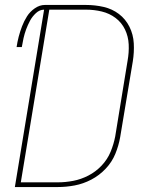

<svg xmlns="http://www.w3.org/2000/svg" viewBox="-20 -755 616 775"><path d="M40 0H213Q247 0 281.5 -6.5Q316 -13 348.5 -30Q381 -47 406.5 -74Q432 -101 445.5 -134Q459 -167 465 -201L516 -507Q522 -544 520 -580Q518 -616 502.5 -647Q487 -678 460 -698.5Q433 -719 398.5 -727Q364 -735 327 -735H161Q140 -735 120.5 -721.5Q101 -708 89 -689Q77 -670 69 -649Q61 -628 55.5 -607Q50 -586 47 -565H68Q71 -583 75 -601Q79 -619 85.5 -636.5Q92 -654 101 -671Q110 -688 125 -702Q140 -716 158 -716ZM64 -19 179 -716H327Q360 -716 391 -708.5Q422 -701 446.5 -682.5Q471 -664 484.5 -636Q498 -608 499.5 -575.5Q501 -543 495 -510L445 -204Q439 -173 426.5 -142.5Q414 -112 390.5 -87Q367 -62 337 -46.5Q307 -31 275.5 -25Q244 -19 213 -19Z"/></svg>

Font: Iosevka Sparkle Thin Oblique
Style: Regular
Weight: 100
Italic angle: -9°
Designer: Belleve Invis
Foundry: Belleve Invis
Version: Version 4.5.0; ttfautohint (v1.8.3)